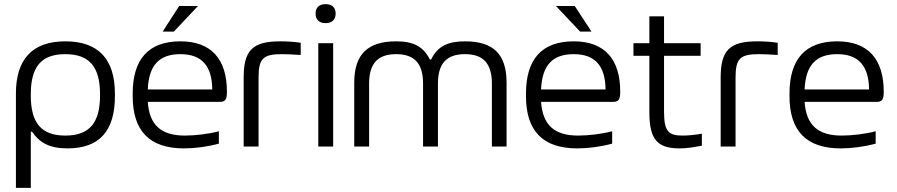

<svg xmlns="http://www.w3.org/2000/svg" viewBox="-20 -709 4339 929"><path d="M536 -244V-256C536 -422 457 -509 296 -509C136 -509 57 -422 57 -256V200H129V-72H135C170 -20 218 9 306 9C462 9 536 -76 536 -244ZM129 -247V-253C129 -385 179 -447 296 -447C413 -447 464 -385 464 -253V-247C464 -115 413 -53 296 -53C179 -53 129 -115 129 -247Z M1078 -265C1078 -422 1003 -509 853 -509C698 -509 622 -422 622 -256V-244C622 -77 702 9 870 9C923 9 984 1 1039 -14V-74C992 -61 924 -53 875 -53C759 -53 703 -104 695 -216H1043C1071 -216 1078 -229 1078 -265ZM695 -276C700 -392 749 -447 853 -447C958 -447 1006 -388 1007 -276ZM767 -556H821L938 -680H847Z M1345 -447C1367 -447 1406 -445 1435 -443V-502C1402 -507 1369 -509 1335 -509C1201 -509 1159 -464 1159 -334V0H1231V-334C1231 -427 1254 -447 1345 -447Z M1520 -500V0H1592V-500ZM1507 -642C1507 -615 1524 -597 1555 -597C1587 -597 1603 -614 1604 -642V-644C1604 -672 1587 -689 1555 -689C1524 -689 1507 -672 1507 -644Z M1694 -309V0H1766V-305C1766 -404 1810 -447 1897 -447C1983 -447 2027 -404 2027 -305V0H2099V-305C2099 -404 2143 -447 2230 -447C2316 -447 2360 -404 2360 -305V0H2431V-309C2431 -448 2366 -509 2230 -509C2148 -509 2097 -486 2066 -421H2060C2028 -484 1981 -509 1897 -509C1761 -509 1694 -448 1694 -309Z M2981 -265C2981 -422 2906 -509 2756 -509C2601 -509 2525 -422 2525 -256V-244C2525 -77 2605 9 2773 9C2826 9 2887 1 2942 -14V-74C2895 -61 2827 -53 2778 -53C2662 -53 2606 -104 2598 -216H2946C2974 -216 2981 -229 2981 -265ZM2598 -276C2603 -392 2652 -447 2756 -447C2861 -447 2909 -388 2910 -276ZM2670 -680 2787 -556H2842L2761 -680Z M3282 -53C3215 -53 3193 -73 3193 -168V-439H3370V-500H3193V-630H3122V-500H3045V-439H3122V-165C3122 -34 3161 9 3268 9C3304 9 3331 4 3376 -4V-62C3340 -56 3310 -53 3282 -53Z M3653 -447C3675 -447 3714 -445 3743 -443V-502C3710 -507 3677 -509 3643 -509C3509 -509 3467 -464 3467 -334V0H3539V-334C3539 -427 3562 -447 3653 -447Z M4256 -265C4256 -422 4181 -509 4031 -509C3876 -509 3800 -422 3800 -256V-244C3800 -77 3880 9 4048 9C4101 9 4162 1 4217 -14V-74C4170 -61 4102 -53 4053 -53C3937 -53 3881 -104 3873 -216H4221C4249 -216 4256 -229 4256 -265ZM3873 -276C3878 -392 3927 -447 4031 -447C4136 -447 4184 -388 4185 -276Z"/></svg>

Font: LT Wave Text Light
Style: Regular
Weight: 300
Designer: Daniel Lyons
Version: Version 2.5 (Glyphs App)